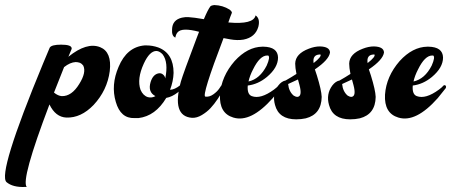

<svg xmlns="http://www.w3.org/2000/svg" viewBox="-140 -469 1788 761"><path d="M102 -292Q143 -292 144 -278Q144 -276 144 -275Q139 -263 131 -244Q204 -303 257 -282Q304 -263 295 -187Q285 -111 231 -53Q181 -1 123 -3Q80 -5 56 -55Q-58 245 -34 272Q-35 272 -41 272Q-89 274 -114 253Q-151 221 31 -218Q45 -251 57 -280Q64 -292 102 -292ZM160 -223Q138 -222 114 -203Q93 -150 74 -102Q90 -89 105 -88Q144 -87 174 -136Q203 -182 190 -209Q184 -217 177 -220Q168 -223 160 -223Z M441 -289Q464 -289 487 -281Q548 -258 548 -180Q547 -147 534 -113Q553 -114 574 -131Q581 -136 584 -127Q585 -124 584 -121Q584 -121 565 -103Q542 -85 519 -81Q476 -9 409 -1Q400 -1 393 -1Q338 1 319 -65Q299 -132 330 -204Q363 -283 433 -289Q438 -289 441 -289ZM480 -267Q453 -267 430 -217Q402 -156 417 -113Q427 -90 446 -84Q462 -80 476 -88Q445 -104 457 -144Q466 -173 487 -178Q499 -181 508 -172Q514 -166 515 -158Q528 -222 505 -253Q496 -263 486 -266Q483 -267 480 -267Z M709 -449Q743 -448 770 -431Q780 -423 779 -418Q773 -404 765 -380Q865 -371 873 -408Q892 -395 884 -363Q872 -321 825 -312Q801 -308 773 -313Q760 -315 746 -318Q658 -88 674 -86Q690 -84 705.5 -95Q721 -106 729 -118L737 -130Q745 -136 749 -128Q750 -124 749 -119Q746 -114 741.5 -106Q737 -98 723 -77Q709 -56 694.5 -40.5Q680 -25 660 -13Q640 -1 621 -2Q539 -8 577 -146Q586 -177 639 -317Q645 -332 649 -343Q581 -361 564 -341Q557 -333 555 -320Q540 -326 542 -353Q543 -390 581 -399Q594 -402 608 -401Q628 -400 668 -393Q684 -431 694 -444Q699 -448 709 -449Z M900 -284Q903 -284 904 -284Q961 -283 962 -241Q962 -201 918 -164Q883 -135 842 -130Q839 -95 858 -88Q893 -75 946 -114Q957 -122 963 -129Q967 -134 973 -129Q975 -125 973 -120Q973 -120 941 -80Q854 18 785 -3Q728 -20 732 -94Q737 -166 790 -227Q841 -283 900 -284ZM919 -249Q890 -249 863 -194Q850 -169 845 -146Q890 -156 917 -209Q932 -243 923 -249Q920 -249 919 -249Z M1128 -285Q1167 -284 1168 -261Q1164 -232 1108 -194Q1111 -186 1116 -170Q1134 -112 1135 -85Q1134 -16 1072 0Q1054 4 1034 4Q965 4 950 -53Q938 -96 963 -130Q976 -147 992 -150Q1015 -163 1035 -176Q1030 -201 1030 -217Q1031 -256 1084 -276Q1107 -285 1128 -285ZM1127 -253Q1098 -252 1103 -219Q1136 -245 1130 -253Q1129 -253 1127 -253ZM1041 -154Q1020 -144 1002 -136Q1005 -106 1024 -90Q1032 -85 1039 -85Q1059 -87 1047 -132Q1045 -138 1041 -154Z M1342 -285Q1381 -284 1382 -261Q1378 -232 1322 -194Q1325 -186 1330 -170Q1348 -112 1349 -85Q1348 -16 1286 0Q1268 4 1248 4Q1179 4 1164 -53Q1152 -96 1177 -130Q1190 -147 1206 -150Q1229 -163 1249 -176Q1244 -201 1244 -217Q1245 -256 1298 -276Q1321 -285 1342 -285ZM1341 -253Q1312 -252 1317 -219Q1350 -245 1344 -253Q1343 -253 1341 -253ZM1255 -154Q1234 -144 1216 -136Q1219 -106 1238 -90Q1246 -85 1253 -85Q1273 -87 1261 -132Q1259 -138 1255 -154Z M1554 -284Q1557 -284 1558 -284Q1615 -283 1616 -241Q1616 -201 1572 -164Q1537 -135 1496 -130Q1493 -95 1512 -88Q1547 -75 1600 -114Q1611 -122 1617 -129Q1621 -134 1627 -129Q1629 -125 1627 -120Q1627 -120 1595 -80Q1508 18 1439 -3Q1382 -20 1386 -94Q1391 -166 1444 -227Q1495 -283 1554 -284ZM1573 -249Q1544 -249 1517 -194Q1504 -169 1499 -146Q1544 -156 1571 -209Q1586 -243 1577 -249Q1574 -249 1573 -249Z"/></svg>

Font: Sagha
Style: Regular
Weight: 400
Designer: MUHAMMAD YONI
Version: Version 001.000